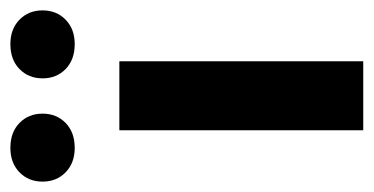

<svg xmlns="http://www.w3.org/2000/svg" viewBox="-232 -525 720 370"><g transform="rotate(-90 128.0 -340.0)"><path d="M195 0H62V-470H195ZM28 -556Q-1 -556 -19 -573.5Q-37 -591 -37 -618Q-37 -645 -19 -662.5Q-1 -680 28 -680Q58 -680 76 -662.5Q94 -645 94 -618Q94 -591 76 -573.5Q58 -556 28 -556ZM228 -556Q198 -556 180 -573.5Q162 -591 162 -618Q162 -645 180 -662.5Q198 -680 228 -680Q257 -680 275 -662.5Q293 -645 293 -618Q293 -591 275 -573.5Q257 -556 228 -556Z"/></g></svg>

Font: Gantari
Style: Bold
Weight: 700
Designer: Anugrah Pasau
Foundry: Lafontype
Version: Version 1.000